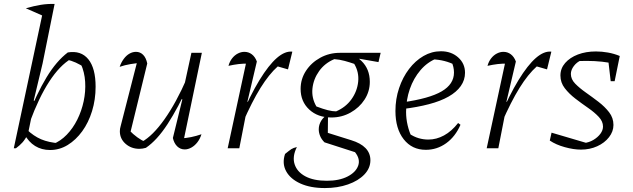

<svg xmlns="http://www.w3.org/2000/svg" viewBox="-20 -752 3211 974"><path d="M234 9Q191 9 158 -11.5Q125 -32 104 -71L116 -95Q150 -62 188.5 -45.5Q227 -29 282 -25L249 -21Q287 -36 318.5 -68.5Q350 -101 372 -145Q394 -189 404.5 -238.5Q415 -288 412 -337Q409 -386 390 -428L416 -405Q388 -424 364.5 -434.5Q341 -445 317 -450L341 -454Q283 -420 230 -338.5Q177 -257 131 -132L115 -147Q166 -277 216 -359.5Q266 -442 324 -486Q391 -497 428 -451.5Q465 -406 465 -312Q465 -247 447 -188.5Q429 -130 397 -86Q365 -42 323.5 -16.5Q282 9 234 9ZM50 0 203 -717 257 -732 196 -430 151 -242 156 -239 122 -73Q108 -45 94 -29.5Q80 -14 61 0ZM202 -670 111 -710Q153 -722 187 -727.5Q221 -733 257 -732Z M727 -430 639 -70 635 -92Q655 -71 676.5 -55.5Q698 -40 717 -32H699Q755 -63 814.5 -147Q874 -231 928 -355L940 -330Q912 -267 884.5 -215.5Q857 -164 830 -122.5Q803 -81 775.5 -51Q748 -21 720 -2Q702 3 687 3Q646 3 617 -22.5Q588 -48 588 -86Q588 -99 592 -112L681 -459L704 -434Q673 -432 643 -427Q613 -422 587 -413Q595 -436 608 -453.5Q621 -471 637 -480Q653 -489 670 -489Q691 -489 706 -474Q721 -459 727 -430ZM857 -52 905 -248 900 -250 951 -484H1004L908 -23L895 -50Q923 -51 949.5 -56.5Q976 -62 1002 -71Q995 -48 981.5 -30.5Q968 -13 951 -3.5Q934 6 917 6Q895 6 879 -9.5Q863 -25 857 -52Z M1135 0 1234 -459 1244 -429Q1215 -430 1190.5 -427Q1166 -424 1139 -418Q1145 -440 1157.5 -456Q1170 -472 1186.5 -480.5Q1203 -489 1220 -489Q1241 -489 1257.5 -476.5Q1274 -464 1283 -440L1235 -236L1240 -235L1194 0ZM1211 -128 1200 -154Q1250 -270 1296.5 -346Q1343 -422 1384.5 -458Q1426 -494 1463 -490L1441 -400L1389 -415Q1345 -376 1301.5 -306Q1258 -236 1211 -128Z M1628 202Q1555 202 1504 179Q1453 156 1431.5 116.5Q1410 77 1426 29Q1448 11 1458 4.5Q1468 -2 1486 -6Q1462 42 1474.5 81Q1487 120 1529 142.5Q1571 165 1638 165Q1701 165 1743 143.5Q1785 122 1797 88.5Q1809 55 1781 20L1626 -30Q1611 -45 1604 -62Q1597 -79 1597 -96Q1597 -119 1609.5 -139.5Q1622 -160 1644 -171L1643 -78L1761 -41Q1859 -11 1859 61Q1859 101 1828.5 133Q1798 165 1745.5 183.5Q1693 202 1628 202ZM1661 -156Q1592 -156 1548.5 -196.5Q1505 -237 1505 -301Q1505 -351 1532 -392.5Q1559 -434 1604.5 -459Q1650 -484 1704 -484Q1771 -484 1813.5 -443Q1856 -402 1856 -337Q1856 -288 1829.5 -247Q1803 -206 1758.5 -181Q1714 -156 1661 -156ZM1685 -187Q1734 -208 1763 -248.5Q1792 -289 1797 -337.5Q1802 -386 1777 -428Q1754 -436 1728.5 -443Q1703 -450 1676 -452Q1628 -432 1599 -391.5Q1570 -351 1565 -303Q1560 -255 1585 -212Q1619 -199 1643 -193Q1667 -187 1685 -187ZM1792 -430 1704 -484H1911L1900 -437L1803 -454Z M2140 8Q2070 8 2028 -45.5Q1986 -99 1986 -189Q1986 -250 2004.5 -305Q2023 -360 2055 -402Q2087 -444 2128.5 -468Q2170 -492 2217 -492Q2269 -492 2304 -461Q2339 -430 2339 -383Q2339 -346 2317.5 -315.5Q2296 -285 2255.5 -262Q2215 -239 2156 -223.5Q2097 -208 2023 -199V-233Q2158 -252 2220.5 -288.5Q2283 -325 2283 -384Q2283 -413 2270 -440L2291 -421Q2264 -435 2234.5 -442.5Q2205 -450 2173 -451L2196 -456Q2148 -437 2113 -396Q2078 -355 2059 -300.5Q2040 -246 2040 -184Q2040 -150 2048 -116Q2056 -82 2071 -51L2056 -74Q2080 -58 2104 -51Q2128 -44 2153 -44Q2194 -44 2232.5 -65Q2271 -86 2304 -128L2316 -119Q2290 -59 2243.5 -25.5Q2197 8 2140 8Z M2449 0 2548 -459 2558 -429Q2529 -430 2504.5 -427Q2480 -424 2453 -418Q2459 -440 2471.5 -456Q2484 -472 2500.5 -480.5Q2517 -489 2534 -489Q2555 -489 2571.5 -476.5Q2588 -464 2597 -440L2549 -236L2554 -235L2508 0ZM2525 -128 2514 -154Q2564 -270 2610.5 -346Q2657 -422 2698.5 -458Q2740 -494 2777 -490L2755 -400L2703 -415Q2659 -376 2615.5 -306Q2572 -236 2525 -128Z M2769 -39 2778 -79 2968 -23 2941 -26Q2968 -29 2990 -42Q3012 -55 3025.5 -73Q3039 -91 3039 -110Q3039 -136 3017.5 -159Q2996 -182 2963.5 -204.5Q2931 -227 2899 -251.5Q2867 -276 2845 -304.5Q2823 -333 2823 -369Q2823 -405 2847 -432.5Q2871 -460 2911.5 -475.5Q2952 -491 3003 -491Q3033 -491 3064 -485.5Q3095 -480 3124 -468L3109 -426Q3072 -435 3034 -439Q2996 -443 2958 -443Q2940 -443 2922.5 -442.5Q2905 -442 2888 -439L2928 -446Q2906 -437 2891 -417Q2876 -397 2876 -377Q2876 -350 2898 -327.5Q2920 -305 2952 -282.5Q2984 -260 3016 -235.5Q3048 -211 3070 -182.5Q3092 -154 3092 -118Q3092 -85 3069.5 -56Q3047 -27 3009.5 -10Q2972 7 2927 7Q2890 7 2845 -5.5Q2800 -18 2769 -39ZM3078 -340 3063 -469 3124 -468 3098 -340Z"/></svg>

Font: Piazzolla Thin ExtraLight
Style: Italic
Weight: 250
Italic angle: -11.3°
Version: Version 2.005